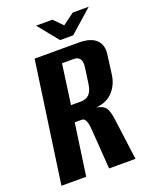

<svg xmlns="http://www.w3.org/2000/svg" viewBox="-138 -806 696 882"><g transform="rotate(-20 210.0 -365.5)"><path d="M7 0 91 -591H307Q366 -591 392.5 -564.5Q419 -538 411 -491L399 -399Q392 -352 362.5 -320Q333 -288 280 -283Q313 -278 325 -260.5Q337 -243 342 -204L369 0H240L226 -196Q225 -212 222 -225Q219 -238 213.5 -245.5Q208 -253 198 -253H164L128 0ZM175 -333H223Q249 -333 264 -348Q279 -363 284 -399L294 -470Q299 -502 289 -515Q279 -528 260 -528H202ZM230 -631 149 -731H229L271 -688L328 -730H406L294 -631Z"/></g></svg>

Font: Alumni Sans Thin
Style: Bold Italic
Weight: 700
Italic angle: -8°
Version: Version 1.016